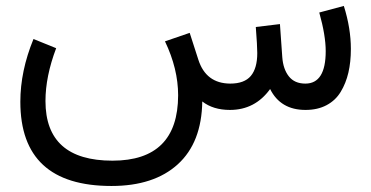

<svg xmlns="http://www.w3.org/2000/svg" viewBox="-20 -367 1239 641"><path d="M747.6 0Q691.4 0 655.3 -28.3Q653.3 108.9 573.7 181.4Q494.1 253.9 352.1 253.9Q47.9 253.9 47.9 -27.3Q47.9 -129.9 91.8 -236.8L167.5 -206.1Q131.8 -111.8 131.8 -29.8Q131.8 169.4 355.5 169.4Q574.2 169.4 574.7 -48.8Q574.7 -137.2 530.8 -229L613.3 -257.3L642.1 -168Q667.5 -88.4 748.5 -87.9Q795.9 -87.9 817.4 -113.5Q838.9 -139.2 838.9 -189.9Q838.9 -213.4 834 -276.9L914.6 -286.6L922.4 -176.3Q925.3 -136.2 944.3 -112.1Q963.4 -87.9 999.5 -87.9Q1067.4 -87.9 1067.4 -196.3Q1067.4 -248.5 1045.9 -325.2L1127.9 -347.2Q1151.4 -272.5 1151.4 -203.6Q1151.4 -160.2 1143.1 -124.5Q1134.8 -88.9 1117.4 -60.3Q1100.1 -31.7 1070.3 -15.9Q1040.5 0 1000 0Q916.5 0 881.8 -69.8Q831.5 0 747.6 0Z"/></svg>

Font: Vazir FD
Style: FD
Weight: 400
Foundry: Based on Dejavu fonts, by Saber Rastikerdar
Version: Version 26.0.0